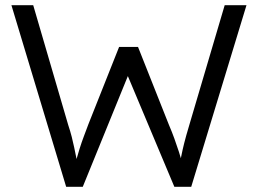

<svg xmlns="http://www.w3.org/2000/svg" viewBox="-20 -720 993 740"><path d="M235 0 24 -700H108L243 -238Q251 -214 256.5 -192.5Q262 -171 266 -151.5Q270 -132 274 -112.5Q278 -93 282 -72L265 -73Q278 -119 286.5 -146Q295 -173 303 -194Q311 -215 321 -242L439 -539H512L631 -239Q643 -211 652 -186Q661 -161 669.5 -135Q678 -109 686 -77L670 -74Q675 -99 678 -115Q681 -131 684 -143.5Q687 -156 690 -168.5Q693 -181 698 -198.5Q703 -216 711 -243L846 -700H930L717 0H652L463 -450L481 -447L299 0Z"/></svg>

Font: Our Lexend Light
Style: Regular
Weight: 300
Designer: Bonnie Shaver-Troup, Thomas Jockin
Foundry: Lexend
Version: Version 1.007